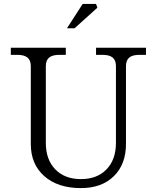

<svg xmlns="http://www.w3.org/2000/svg" viewBox="-20 -944 800 980"><path d="M393.1 16.1Q275.4 16.1 206.3 -44.7Q137.2 -105.5 137.2 -209V-606Q137.2 -636.2 120.4 -650.1Q103.5 -664.1 67.9 -664.1H35.2V-700.2H315.9V-664.1H283.2Q247.6 -664.1 230.7 -650.1Q213.9 -636.2 213.9 -606V-214.8Q213.9 -129.4 262.2 -79.6Q310.5 -29.8 393.1 -29.8Q475.6 -29.8 523.7 -79.6Q571.8 -129.4 571.8 -214.8V-606Q571.8 -636.2 555.2 -650.1Q538.6 -664.1 502.9 -664.1H470.2V-700.2H725.1V-664.1H691.9Q656.2 -664.1 639.6 -650.1Q623 -636.2 623 -606V-209Q623 -105.5 561 -44.7Q499 16.1 393.1 16.1ZM321.8 -799.8 401.9 -923.8H470.2L477.1 -904.8L360.8 -799.8Z"/></svg>

Font: LT Superior Serif
Style: Regular
Weight: 400
Designer: Daniel Lyons
Foundry: LyonsType
Version: Version 2.120;FEAKit 1.0